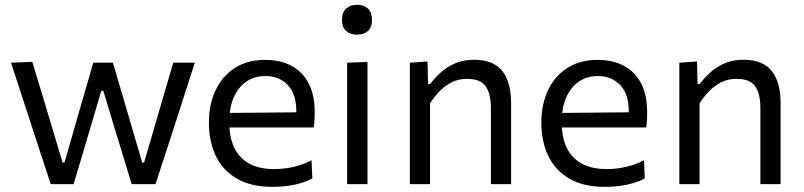

<svg xmlns="http://www.w3.org/2000/svg" viewBox="-20 -752 3281 784"><path d="M187 0Q172 -47 156.5 -93.8Q141 -140.5 125 -189L96.5 -277Q78.5 -332 60.8 -386.2Q43 -440.5 25 -496L112 -499.5Q130.5 -438.5 150.8 -371.2Q171 -304 189.5 -242L235.5 -88.5H243.5L288.5 -245.5Q306.5 -308 324.5 -370.2Q342.5 -432.5 361 -496H441Q459 -435.5 477.5 -372.2Q496 -309 514 -247.5L560.5 -88.5H568.5L615.5 -249.5Q633 -310 652.2 -375.8Q671.5 -441.5 687.5 -496H775.5Q758 -441.5 740.2 -386.5Q722.5 -331.5 705 -277L677 -190Q661 -141.5 645.5 -93.8Q630 -46 615 0H517.5Q500 -57.5 481.5 -119.2Q463 -181 445.5 -236.5L402 -381H393.5L350.5 -235Q334 -179.5 316 -118.5Q298 -57.5 280.5 0Z M1093 11Q1004 11 946.5 -23Q889 -57 861 -116Q833 -175 833 -251Q833 -326 860.5 -384Q888 -442 939.5 -474.8Q991 -507.5 1062.5 -507.5Q1125.5 -507.5 1170.8 -483Q1216 -458.5 1240.5 -411.2Q1265 -364 1265 -294.5Q1265 -276 1264.2 -261.2Q1263.5 -246.5 1261 -231.5L1188.5 -268Q1189.5 -276 1189.8 -283.2Q1190 -290.5 1190 -297.5Q1190 -368 1155 -404.8Q1120 -441.5 1063.5 -441.5Q1018 -441.5 985.2 -418.2Q952.5 -395 934.5 -354Q916.5 -313 916.5 -260.5V-249Q916.5 -191 936.5 -149Q956.5 -107 997.2 -84.2Q1038 -61.5 1101 -61.5Q1124.5 -61.5 1150.8 -65.2Q1177 -69 1202.8 -77Q1228.5 -85 1252 -98L1255.5 -23.5Q1236.5 -13 1211.5 -5.2Q1186.5 2.5 1156.5 6.8Q1126.5 11 1093 11ZM867.5 -231.5V-290.5L1210.5 -293.5L1261 -274.5V-231.5Z M1397.5 0Q1397.5 -55.5 1397.5 -106.5Q1397.5 -157.5 1397.5 -219V-269Q1397.5 -313.5 1397.5 -351.2Q1397.5 -389 1397.5 -424.2Q1397.5 -459.5 1397.5 -496L1480.5 -499Q1480.5 -462 1480.5 -426.2Q1480.5 -390.5 1480.5 -352.2Q1480.5 -314 1480.5 -269V-219Q1480.5 -157.5 1480.5 -106.5Q1480.5 -55.5 1480.5 0ZM1437.5 -610.5Q1410.5 -610.5 1393.5 -625.5Q1376.5 -640.5 1376.5 -671.5Q1376.5 -702 1393.5 -717.2Q1410.5 -732.5 1438.5 -732.5Q1466 -732.5 1482.5 -716.8Q1499 -701 1499 -671.5Q1499 -640.5 1482.5 -625.5Q1466 -610.5 1437.5 -610.5Z M1653.5 0Q1653.5 -55.5 1653.5 -106.5Q1653.5 -157.5 1653.5 -219V-269Q1653.5 -324 1653.5 -381.5Q1653.5 -439 1653.5 -496L1725.5 -501L1728 -409H1737Q1753 -431.5 1778 -454.5Q1803 -477.5 1837 -492.8Q1871 -508 1915 -508Q1994 -508 2030.5 -462.5Q2067 -417 2067 -330.5Q2067 -298 2067 -273Q2067 -248 2067 -219Q2067 -160 2067 -107.8Q2067 -55.5 2067 0H1984.5Q1984.5 -55.5 1984.5 -107.2Q1984.5 -159 1984.5 -215.5V-309.5Q1984.5 -369 1963.2 -399.5Q1942 -430 1886.5 -430Q1853 -430 1825.5 -416.5Q1798 -403 1775.8 -380.2Q1753.5 -357.5 1736 -330V-215.5Q1736 -157 1736 -106.2Q1736 -55.5 1736 0Z M2450.5 11Q2361.5 11 2304 -23Q2246.5 -57 2218.5 -116Q2190.5 -175 2190.5 -251Q2190.5 -326 2218 -384Q2245.5 -442 2297 -474.8Q2348.5 -507.5 2420 -507.5Q2483 -507.5 2528.2 -483Q2573.5 -458.5 2598 -411.2Q2622.5 -364 2622.5 -294.5Q2622.5 -276 2621.8 -261.2Q2621 -246.5 2618.5 -231.5L2546 -268Q2547 -276 2547.2 -283.2Q2547.5 -290.5 2547.5 -297.5Q2547.5 -368 2512.5 -404.8Q2477.5 -441.5 2421 -441.5Q2375.5 -441.5 2342.8 -418.2Q2310 -395 2292 -354Q2274 -313 2274 -260.5V-249Q2274 -191 2294 -149Q2314 -107 2354.8 -84.2Q2395.5 -61.5 2458.5 -61.5Q2482 -61.5 2508.2 -65.2Q2534.5 -69 2560.2 -77Q2586 -85 2609.5 -98L2613 -23.5Q2594 -13 2569 -5.2Q2544 2.5 2514 6.8Q2484 11 2450.5 11ZM2225 -231.5V-290.5L2568 -293.5L2618.5 -274.5V-231.5Z M2754 0Q2754 -55.5 2754 -106.5Q2754 -157.5 2754 -219V-269Q2754 -324 2754 -381.5Q2754 -439 2754 -496L2826 -501L2828.5 -409H2837.5Q2853.5 -431.5 2878.5 -454.5Q2903.5 -477.5 2937.5 -492.8Q2971.5 -508 3015.5 -508Q3094.5 -508 3131 -462.5Q3167.5 -417 3167.5 -330.5Q3167.5 -298 3167.5 -273Q3167.5 -248 3167.5 -219Q3167.5 -160 3167.5 -107.8Q3167.5 -55.5 3167.5 0H3085Q3085 -55.5 3085 -107.2Q3085 -159 3085 -215.5V-309.5Q3085 -369 3063.8 -399.5Q3042.5 -430 2987 -430Q2953.5 -430 2926 -416.5Q2898.5 -403 2876.2 -380.2Q2854 -357.5 2836.5 -330V-215.5Q2836.5 -157 2836.5 -106.2Q2836.5 -55.5 2836.5 0Z"/></svg>

Font: Commissioner Thin
Style: Regular
Weight: 400
Version: Version 1.000